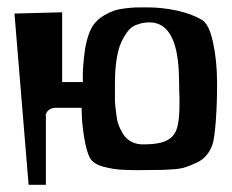

<svg xmlns="http://www.w3.org/2000/svg" viewBox="-20 -515 643 531"><path d="M375 -115.7Q406.2 -115.7 425.3 -120.6Q444.3 -125.5 455.6 -136.7Q466.8 -147.9 470.9 -165.8Q475.1 -183.6 476.1 -209.7Q477.1 -235.8 475.6 -271Q475.1 -288.1 475.1 -297.4Q473.1 -452.1 394.5 -453.1Q384.3 -453.1 376 -451.7Q367.7 -450.2 355.5 -445.6Q343.3 -440.9 334 -429.2Q324.7 -417.5 316.2 -399.9Q307.6 -382.3 302.7 -352.5Q297.9 -322.8 297.9 -284.2Q297.9 -280.8 297.9 -273.4Q298.3 -262.2 297.9 -248.3Q297.4 -234.4 299.1 -219.2Q300.8 -204.1 303 -189.5Q305.2 -174.8 311.3 -161.4Q317.4 -147.9 325.2 -137.9Q333 -127.9 345.9 -121.8Q358.9 -115.7 375 -115.7ZM538.6 -460Q558.6 -447.8 569.3 -397.2Q580.1 -346.7 580.3 -289.1Q580.6 -231.4 576.9 -181.4Q573.2 -131.3 567.4 -114.7Q561.5 -97.7 550.5 -85Q539.6 -72.3 523.4 -64.9Q507.3 -57.6 494.1 -53Q481 -48.3 460.7 -46.9Q440.4 -45.4 432.1 -45.2Q423.8 -44.9 407.2 -44.9Q401.9 -44.9 399.4 -44.9Q396 -44.9 380.4 -44.7Q364.7 -44.4 353.5 -44.4Q342.3 -44.4 324.5 -45.2Q306.6 -45.9 293.2 -48.1Q279.8 -50.3 265.9 -54Q252 -57.6 242.4 -64Q232.9 -70.3 228.5 -78.6Q219.2 -96.7 213.4 -131.3Q207.5 -166 206.5 -191.4L205.6 -216.8H131.3Q121.1 -216.3 113.8 -209.7Q106.4 -203.1 106.4 -194.3L106.9 -193.4V-3.9H59.1L20 -477.5L151.9 -481V-288.1H209Q209.5 -289.6 209 -301Q208.5 -312.5 210.2 -333.7Q211.9 -355 214.8 -376.2Q217.8 -397.5 225.1 -418.9Q232.4 -440.4 243.2 -452.1Q253.9 -464.4 268.3 -472.7Q282.7 -481 295.2 -485.4Q307.6 -489.7 325.9 -491.9Q344.2 -494.1 355.7 -494.4Q367.2 -494.6 386.7 -494.6Q430.2 -494.6 470.9 -485.4Q511.7 -476.1 538.6 -460Z"/></svg>

Font: Some Time Later
Style: Regular
Weight: 400
Version: Version 003.300